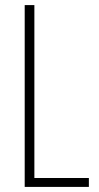

<svg xmlns="http://www.w3.org/2000/svg" viewBox="-20 -734 387 754"><path d="M77 0V-714H115V-35H329V0Z"/></svg>

Font: Noto Sans Arabic UI XCn XLt
Style: Regular
Weight: 200
Width: 2
Designer: Monotype Design Team, Nadine Chahine and Nizar Qandah
Foundry: Monotype Imaging Inc.
Version: Version 2.010; ttfautohint (v1.8.4.7-5d5b)